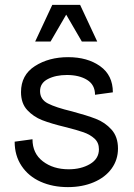

<svg xmlns="http://www.w3.org/2000/svg" viewBox="-20 -750 548 786"><path d="M40 -170 113 -180Q113 -122 155.5 -89.5Q198 -57 261 -57Q312 -57 348.5 -78.5Q385 -100 385 -139Q385 -166 367 -182.5Q349 -199 322 -208.5Q295 -218 247 -230Q189 -244 153 -258Q117 -272 91.5 -299.5Q66 -327 66 -373Q66 -443 123 -479.5Q180 -516 259 -516Q338 -516 390 -479Q442 -442 442 -372L369 -362Q369 -403 336.5 -423Q304 -443 254 -443Q208 -443 176 -426.5Q144 -410 144 -377Q144 -343 176 -326.5Q208 -310 275 -294Q335 -278 372.5 -263.5Q410 -249 436.5 -219.5Q463 -190 463 -142Q463 -96 437 -60Q411 -24 364 -4Q317 16 258 16Q196 16 146.5 -6Q97 -28 68.5 -70.5Q40 -113 40 -170ZM308 -730 378 -580H315L251 -690L187 -580H124L194 -730Z"/></svg>

Font: MedMera Sans
Style: Regular
Weight: 400
Designer: Kasper Nordkvist
Foundry: UNCUT.wtf
Version: Version 1.300